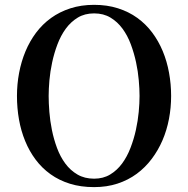

<svg xmlns="http://www.w3.org/2000/svg" viewBox="-20 -745 774 790"><path d="M684.1 -350.1Q684.1 -302.2 675.3 -255.9Q666.5 -209.5 648.7 -168Q630.9 -126.5 604.2 -91.1Q577.6 -55.7 542.5 -29.8Q507.3 -3.9 463.4 10.5Q419.4 24.9 367.2 24.9Q312.5 24.9 267.8 11Q223.1 -2.9 188 -28.1Q152.8 -53.2 126.7 -88.1Q100.6 -123 83.5 -164.8Q66.4 -206.5 58.1 -253.4Q49.8 -300.3 49.8 -350.1Q49.8 -398.4 58.6 -445.1Q67.4 -491.7 84.7 -533.4Q102.1 -575.2 128.4 -610.4Q154.8 -645.5 189.9 -670.9Q225.1 -696.3 269.5 -710.7Q314 -725.1 367.2 -725.1Q420.9 -725.1 465.3 -710.9Q509.8 -696.8 544.9 -671.4Q580.1 -646 606.2 -611.1Q632.3 -576.2 649.7 -534.4Q667 -492.7 675.5 -445.8Q684.1 -398.9 684.1 -350.1ZM554.2 -350.1Q554.2 -378.4 551 -414.8Q547.9 -451.2 539.8 -488.8Q531.7 -526.4 518.3 -562.5Q504.9 -598.6 484.1 -627Q463.4 -655.3 434.6 -672.6Q405.8 -689.9 367.2 -689.9Q328.6 -689.9 300 -672.6Q271.5 -655.3 250.7 -627Q230 -598.6 216.3 -562.3Q202.6 -525.9 194.6 -488.3Q186.5 -450.7 183.3 -414.6Q180.2 -378.4 180.2 -350.1Q180.2 -320.8 183.1 -284.4Q186 -248 193.6 -210.2Q201.2 -172.4 214.6 -136.2Q228 -100.1 248.8 -72Q269.5 -43.9 298.8 -26.9Q328.1 -9.8 367.2 -9.8Q404.8 -9.8 433.1 -26.9Q461.4 -43.9 482.2 -72Q502.9 -100.1 516.8 -136.2Q530.8 -172.4 539.1 -210.2Q547.4 -248 550.8 -284.4Q554.2 -320.8 554.2 -350.1Z"/></svg>

Font: Original Surfer
Style: Regular
Weight: 400
Designer: Astigmatic (AOETI)
Foundry: Astigmatic (AOETI)
Version: Version 1.001